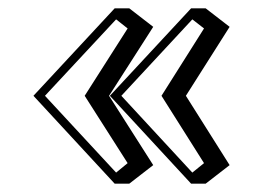

<svg xmlns="http://www.w3.org/2000/svg" viewBox="-20 -439 636 465"><path d="M474.1 -43.9 371.1 -207 474.1 -370.1 445.8 -392.1 273.9 -207 445.8 -21ZM289.1 -43.9 185.1 -207 289.1 -370.1 261.2 -392.1 88.9 -207 261.2 -21ZM430.2 -207 536.1 -39.1 478 5.9H442.9L246.1 -207L442.9 -418.9H478L536.1 -374ZM244.1 -207 351.1 -39.1 293 5.9H257.8L61 -207L257.8 -418.9H293L351.1 -374Z"/></svg>

Font: Jacques Francois Shadow
Style: Regular
Weight: 400
Designer: Alexei Vanyashin, Nikita Kanarev (i@xarsok.ru)
Foundry: Cyreal (www.cyreal.org)
Version: Version 1.003